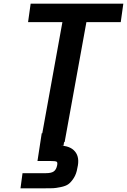

<svg xmlns="http://www.w3.org/2000/svg" viewBox="-20 -770 688 1040"><path d="M146 -750H648L634 -650H448L330 0H327L324 19H304Q360 19 386.5 51Q413 83 399 140Q394 172 379.5 194.5Q365 217 350.5 227.5Q336 238 308.5 243.5Q281 249 267.5 249.5Q254 250 224 250H91L102 168H229Q257 168 270.5 159Q284 150 289 128Q293 110 287 106Q281 102 250 102H183L206 -48H209L318 -650H132Z"/></svg>

Font: Hermit
Style: Bold Italic
Weight: 700
Italic angle: -10°
Designer: Pablo Caro
Version: Version 2.000;PS 002.000;hotconv 1.0.88;makeotf.lib2.5.64775